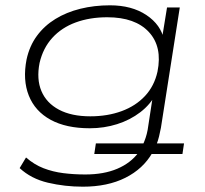

<svg xmlns="http://www.w3.org/2000/svg" viewBox="-20 -515 772 723"><path d="M292 188Q224 188 160.5 173Q97 158 54 118L78 78Q109 105 144 118.5Q179 132 218.5 137Q258 142 301 142Q371 142 421.5 120.5Q472 99 501 60L503 65H335L341 25H528L518 30Q524 17 528.5 3.5Q533 -10 536 -26L557 -163H568Q547 -122 508.5 -92.5Q470 -63 421 -47.5Q372 -32 318 -32Q229 -32 170.5 -64Q112 -96 88.5 -155Q65 -214 80 -291Q91 -342 119 -380Q147 -418 188.5 -443.5Q230 -469 282.5 -482Q335 -495 394 -495Q476 -495 531 -458.5Q586 -422 598 -364H589L609 -487H657L586 -34Q583 -18 579 -1.5Q575 15 569 30L563 25H673L667 65H545L554 60Q519 121 452 154.5Q385 188 292 188ZM320 -77Q385 -77 438 -96.5Q491 -116 526 -153.5Q561 -191 573 -245Q592 -339 540.5 -394.5Q489 -450 384 -450Q318 -450 265 -430.5Q212 -411 177 -372.5Q142 -334 129 -278Q117 -217 136 -172Q155 -127 202 -102Q249 -77 320 -77Z"/></svg>

Font: Nunito Sans 10pt Expanded ExtraLight
Style: Italic
Weight: 250
Width: 7
Italic angle: -9°
Designer: Vernon Adams
Foundry: Vernon Adams
Version: Version 3.101;gftools[0.9.27]